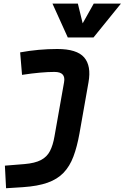

<svg xmlns="http://www.w3.org/2000/svg" viewBox="-20 -796 682 1051"><path d="M13.2 234.4 6.8 110.8 114.3 102.1Q171.4 97.2 204.1 80.1Q236.8 63 253.4 31Q270 -1 278.3 -49.8L330.6 -345.2Q335.9 -373.5 323.2 -387.9Q310.5 -402.3 277.8 -402.3Q243.7 -402.3 199.2 -398.4Q154.8 -394.5 100.6 -386.2L90.3 -509.3Q141.1 -518.6 191.9 -523.2Q242.7 -527.8 293.5 -527.8Q400.9 -527.8 440.7 -481.7Q480.5 -435.5 464.4 -345.2L415 -65.4Q401.9 7.8 381.8 61Q361.8 114.3 327.9 149.7Q293.9 185.1 240.2 204.1Q186.5 223.1 106 228.5ZM351.1 -590.8 267.1 -776.4H406.2L435.5 -656.2H425.8L493.2 -776.4H642.1L491.7 -590.8Z"/></svg>

Font: Cascadia Mono NF
Style: Italic
Weight: 400
Italic angle: -10°
Monospace: yes
Designer: Aaron Bell
Foundry: Saja Typeworks
Version: Version 2404.023